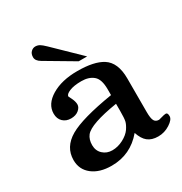

<svg xmlns="http://www.w3.org/2000/svg" viewBox="-158 -766 861 906"><g transform="rotate(-30 272.5 -313.0)"><path d="M468.8 -68.8Q476.1 -55.7 494.1 -55.7Q495.6 -55.7 510.7 -60.1Q526.4 -64.9 535.2 -64.9Q545.4 -64.9 545.4 -45.9Q545.4 -27.3 515.6 -8.3Q486.3 10.7 451.7 10.7Q416.5 10.7 395 -6.8Q375 -22.9 362.8 -59.6Q329.1 -19.5 286.6 0.5Q244.1 20.5 192.4 20.5Q127 20.5 87.9 -10.3Q48.8 -41 48.8 -92.3Q48.8 -163.1 117.2 -203.1Q184.6 -242.2 355.5 -270V-302.2Q355.5 -356.4 331.5 -376.5Q307.6 -397 266.6 -397Q225.6 -397 201.2 -386.7Q178.2 -377 177.7 -365.2Q178.7 -362.3 187 -346.2Q196.3 -326.7 196.3 -311.5Q196.3 -295.4 179.7 -281.7Q163.6 -268.6 137.7 -268.6Q111.3 -268.6 94.2 -284.9Q77.1 -301.3 77.1 -329.1Q77.1 -380.9 133.3 -414.6Q189 -447.8 273.9 -447.8Q364.7 -447.8 410.6 -418.9Q461.4 -386.7 461.4 -299.8V-116.2Q461.4 -82.5 468.8 -68.8ZM334.5 -92.3Q348.6 -113.3 352.1 -128.9Q355.5 -144.5 355.5 -184.1V-222.7Q206.5 -198.7 175.8 -160.6Q160.2 -140.6 160.2 -109.9Q160.2 -79.1 180.7 -60.1Q201.2 -41 231.4 -41Q261.7 -41 290.8 -56.2Q319.8 -71.3 334.5 -92.3ZM349.1 -484.4H346.2H343.3H304.2H303.7H303.2L150.4 -574.7Q126 -588.9 126 -608.4Q126 -627 136.5 -637.2Q147 -647.5 160.2 -647.5Q172.4 -647.5 183.1 -641.6Q193.4 -635.7 210.9 -618.7L344.7 -488.8L347.2 -486.3Z"/></g></svg>

Font: RIT Rachana
Style: Bold
Weight: 700
Designer: Hussain KH
Version: 1.5.2